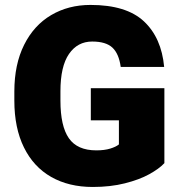

<svg xmlns="http://www.w3.org/2000/svg" viewBox="-20 -741 722 771"><path d="M352.5 9.8Q256.3 9.8 185.5 -30.5Q114.7 -70.8 76.2 -148.9Q37.6 -227.1 37.6 -336.9V-373.5Q37.6 -482.4 76.9 -561Q116.2 -639.6 185.5 -680.4Q254.9 -721.2 343.3 -721.2Q487.3 -721.2 557.9 -655.3Q628.4 -589.4 639.2 -472.2H464.8Q457.5 -525.4 431.4 -549.8Q405.3 -574.2 350.1 -574.2Q291.5 -574.2 257.1 -524.4Q222.7 -474.6 222.7 -374.5V-336.9Q222.7 -234.4 256.6 -185.8Q290.5 -137.2 366.7 -137.2Q399.4 -137.2 422.6 -144.3Q445.8 -151.4 457.5 -161.1V-257.8H344.7V-386.7H640.1V-85.9Q618.7 -63 579.1 -41.3Q539.6 -19.5 481.7 -4.9Q423.8 9.8 352.5 9.8Z"/></svg>

Font: Heebo Black
Style: Regular
Weight: 900
Designer: Oded Ezer
Foundry: Meir Sadan
Version: Version 2.001; ttfautohint (v1.5.14-ce02) -l 8 -r 50 -G 200 